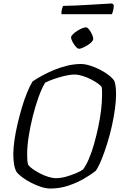

<svg xmlns="http://www.w3.org/2000/svg" viewBox="-20 -1090 702 1110"><path d="M271 0Q247 0 217.5 -9.5Q188 -19 159 -34Q130 -49 107.5 -66Q85 -83 75 -97Q65 -116 61 -142Q57 -168 57 -198Q57 -234 63.5 -279.5Q70 -325 81.5 -374Q93 -423 107 -470Q121 -517 137 -555.5Q153 -594 168 -619Q190 -634 221.5 -651.5Q253 -669 290 -684.5Q327 -700 367.5 -710Q408 -720 448 -720Q471 -720 500 -711Q529 -702 557.5 -687.5Q586 -673 608.5 -655.5Q631 -638 641 -622Q647 -606 649 -585Q651 -564 651 -545Q651 -508 644.5 -460Q638 -412 626.5 -360.5Q615 -309 599.5 -259.5Q584 -210 567.5 -169Q551 -128 534 -103Q507 -81 465.5 -57Q424 -33 374.5 -16.5Q325 0 271 0ZM304 -60Q332 -60 363.5 -69Q395 -78 421.5 -89.5Q448 -101 460 -110Q478 -134 494.5 -173Q511 -212 524.5 -260Q538 -308 548.5 -358Q559 -408 564.5 -454.5Q570 -501 570 -538Q570 -551 570 -563Q570 -575 568 -586Q564 -594 547 -606.5Q530 -619 506.5 -631Q483 -643 457.5 -651Q432 -659 411 -659Q386 -659 354.5 -651.5Q323 -644 292.5 -633.5Q262 -623 241 -612Q222 -581 203.5 -530Q185 -479 170 -419.5Q155 -360 146 -302.5Q137 -245 137 -199Q137 -180 138 -164.5Q139 -149 143 -137Q151 -126 169 -113Q187 -100 211 -87.5Q235 -75 259.5 -67.5Q284 -60 304 -60ZM437 -808Q429 -808 418 -820.5Q407 -833 399 -848.5Q391 -864 391 -874Q391 -882 401.5 -892Q412 -902 426.5 -911.5Q441 -921 455 -926.5Q469 -932 477 -932Q485 -932 495 -919.5Q505 -907 512 -891Q519 -875 519 -865Q519 -857 509.5 -847Q500 -837 486 -828.5Q472 -820 458.5 -814Q445 -808 437 -808ZM335 -1008Q335 -1027 338.5 -1039.5Q342 -1052 346 -1056Q376 -1056 416.5 -1058Q457 -1060 499 -1062.5Q541 -1065 575.5 -1067Q610 -1069 628 -1070L638 -1061Q638 -1044 634 -1029Q630 -1014 627 -1008Z"/></svg>

Font: Texturina 12pt ExtraLight
Style: Italic
Weight: 250
Italic angle: -11°
Designer: Guillermo Torres Carreño
Foundry: Omnibus-Type
Version: Version 1.002